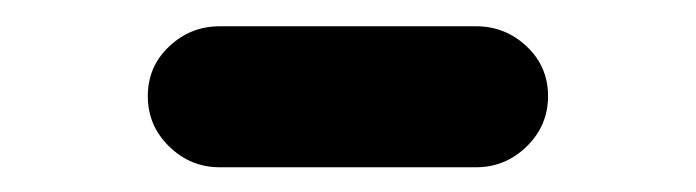

<svg xmlns="http://www.w3.org/2000/svg" viewBox="-20 -370 540 149"><path d="M349.6 -349.6Q372.1 -349.6 388.7 -334Q405.3 -318.4 405.3 -295.4Q405.3 -272.5 388.7 -256.3Q372.1 -240.2 349.6 -240.2H150.4Q127.9 -240.2 111.3 -256.3Q94.7 -272.5 94.7 -295.4Q94.7 -318.4 111.3 -334Q127.9 -349.6 150.4 -349.6Z"/></svg>

Font: Rounded-X Mgen+ 2m bold
Style: Bold
Weight: 700
Designer: [Source Han Sans]
Ryoko NISHIZUKA  (kana & ideographs); Paul D. Hunt (Latin, Greek & Cyrillic); Wenlong ZHANG  (bopomofo
Version: Version 1.059.20150602